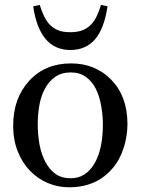

<svg xmlns="http://www.w3.org/2000/svg" viewBox="-20 -756 579 790"><path d="M504.4 -245.6Q504.4 -194.8 488.3 -145.8Q472.2 -96.7 442.4 -62.5Q408.7 -23.4 364.3 -4.4Q319.8 14.6 264.6 14.6Q218.8 14.6 177.2 -2.7Q135.7 -20 103.5 -53.2Q71.8 -85.9 53 -133.1Q34.2 -180.2 34.2 -238.8Q34.2 -351.6 99.9 -423.3Q165.5 -495.1 272 -495.1Q373 -495.1 438.7 -427Q504.4 -358.9 504.4 -245.6ZM403.3 -244.6Q403.3 -281.2 396 -322Q388.7 -362.8 374 -391.1Q358.4 -421.4 333 -439.7Q307.6 -458 271 -458Q233.4 -458 206.8 -439.5Q180.2 -420.9 163.6 -388.7Q147.9 -358.9 141.6 -320.8Q135.3 -282.7 135.3 -247.1Q135.3 -200.2 142.8 -160.4Q150.4 -120.6 167 -89.4Q183.6 -58.1 208.7 -40.3Q233.9 -22.5 271 -22.5Q332 -22.5 367.7 -81.5Q403.3 -140.6 403.3 -244.6ZM422.4 -730Q408.7 -637.7 370.8 -594Q333 -550.3 269.5 -550.3Q205.1 -550.3 167 -596.4Q128.9 -642.6 116.7 -730L143.6 -735.8Q150.4 -712.9 160.2 -691.9Q169.9 -670.9 183.1 -656.2Q198.2 -640.6 217.5 -632.1Q236.8 -623.5 269.5 -623.5Q299.3 -623.5 320.1 -631.8Q340.8 -640.1 355 -655.3Q369.1 -670.4 378.7 -690.9Q388.2 -711.4 395.5 -735.8Z"/></svg>

Font: UniBurma_GGSerif
Style: Book
Weight: 400
Designer: Victor San Kho Lin (for Burmese only and related typography optimization with it)
Foundry: http://www.unimm.org
Version: 2.0